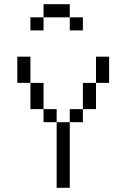

<svg xmlns="http://www.w3.org/2000/svg" viewBox="-20 -895 540 915"><path d="M375 -750V-812.5H312.5V-750ZM250 -312.5V0H312.5V-312.5ZM250 -312.5V-375H187.5V-312.5ZM312.5 -312.5H375V-375H312.5ZM187.5 -375Q187.5 -375 187.5 -500H125Q125 -500 125 -375ZM375 -375H437.5Q437.5 -375 437.5 -500H375Q375 -500 375 -375ZM125 -500Q125 -500 125 -625H62.5Q62.5 -625 62.5 -500ZM437.5 -500H500Q500 -500 500 -625H437.5Q437.5 -625 437.5 -500ZM187.5 -812.5H125V-750H187.5ZM187.5 -812.5H312.5V-875H187.5Z"/></svg>

Font: UnifontExMono
Style: Regular
Weight: 500
Version: Version 15.0.06